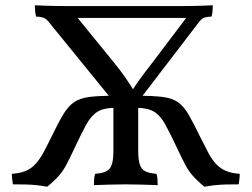

<svg xmlns="http://www.w3.org/2000/svg" viewBox="-20 -699 954 728"><path d="M442 -275 163 -618Q153 -630 141.5 -633Q130 -636 117 -636Q114 -646 113 -659Q112 -672 112 -679Q130 -678 148.5 -677.5Q167 -677 186.5 -676.5Q206 -676 225 -676H674Q693 -676 712.5 -676.5Q732 -677 751 -677.5Q770 -678 787 -679Q787 -672 786 -659Q785 -646 782 -636Q768 -636 757 -633Q746 -630 735 -616L474 -275ZM159 9Q137 5 117.5 3Q98 1 77 0.5Q56 0 29 0Q28 -6 27 -13.5Q26 -21 25.5 -28Q25 -35 25 -40Q56 -42 77.5 -51Q99 -60 114.5 -77Q130 -94 144 -119.5Q158 -145 175 -180Q201 -234 220 -265.5Q239 -297 261.5 -312Q284 -327 319.5 -331.5Q355 -336 415 -336V-290Q374 -290 350 -275.5Q326 -261 307 -226.5Q288 -192 260 -132Q244 -98 232 -75Q220 -52 203.5 -33Q187 -14 159 9ZM336 3Q336 -10 337 -21Q338 -32 341 -40Q368 -42 383 -49.5Q398 -57 404 -75.5Q410 -94 410 -127V-329H504V-127Q504 -94 510 -75.5Q516 -57 531 -49.5Q546 -42 573 -40Q576 -32 577 -21Q578 -10 578 3Q548 2 517 1Q486 0 457 0Q428 0 395 1Q362 2 336 3ZM755 9Q727 -14 710.5 -33Q694 -52 682 -75Q670 -98 654 -132Q626 -192 607 -226.5Q588 -261 564 -275.5Q540 -290 499 -290V-336Q560 -336 596 -331.5Q632 -327 654 -312Q676 -297 694.5 -265.5Q713 -234 739 -180Q756 -146 769.5 -120.5Q783 -95 798.5 -78Q814 -61 835.5 -51.5Q857 -42 889 -40Q889 -35 888.5 -28Q888 -21 887 -13.5Q886 -6 885 0Q858 0 837 0.5Q816 1 796.5 3Q777 5 755 9ZM473 -343Q491 -372 510.5 -399Q530 -426 565 -471L698 -647L714 -631H232L263 -645L408 -467Q436 -433 457 -402.5Q478 -372 495 -343Z"/></svg>

Font: Vollkorn
Style: Regular
Weight: 400
Designer: Friedrich Althausen
Foundry: Friedrich Althausen
Version: Version 4.104